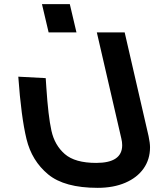

<svg xmlns="http://www.w3.org/2000/svg" viewBox="-20 -656 748 924"><path d="M68 -287 200 -280 203 -235Q212 -97 227.5 -27Q243 43 292 85.5Q341 128 443 128Q568 128 568 43Q568 27 564 11L446 -500H580L695 -1Q702 32 702 53Q702 111 671 155Q640 199 583 223.5Q526 248 450 248Q290 248 211.5 183Q133 118 107.5 13Q82 -92 68 -287ZM182 -636H316L348 -500H214Z"/></svg>

Font: Cairo
Style: Bold Italic
Weight: 700
Italic angle: -13°
Designer: Mohamed Gaber, Accademia di Belle Arti di Urbino and others
Foundry: Kief Type Foundry, Accademia di Belle Arti di Urbino and others
Version: Version 3.011